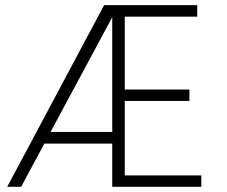

<svg xmlns="http://www.w3.org/2000/svg" viewBox="-20 -720 873 740"><path d="M755.9 -43.9V0H412.6V-166.5H150.9L61.5 0H7.8L381.3 -700.2H740.2V-655.8H460.9V-375H710V-331.1H460.9V-43.9ZM412.6 -211.4V-653.8L174.8 -211.4Z"/></svg>

Font: Selawik Light
Style: Regular
Weight: 300
Designer: Aaron Bell
Foundry: Microsoft Corporation
Version: Version 1.01